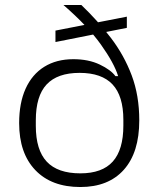

<svg xmlns="http://www.w3.org/2000/svg" viewBox="-20 -742 639 772"><path d="M303 10Q187 10 122 -58Q57 -126 57 -247Q57 -328 83 -385.5Q109 -443 158 -473.5Q207 -504 275 -504Q336 -504 381 -482.5Q426 -461 444 -436H455Q439 -488 386 -562.5Q333 -637 235 -722H307Q373 -659 426 -589.5Q479 -520 509.5 -439Q540 -358 540 -258Q540 -129 478 -59.5Q416 10 303 10ZM303 -45Q391 -45 433.5 -92.5Q476 -140 476 -237V-260Q476 -356 432.5 -402.5Q389 -449 300 -449Q211 -449 167.5 -402.5Q124 -356 124 -258V-236Q124 -139 168 -92Q212 -45 303 -45ZM203 -573V-619L490 -675V-630Z"/></svg>

Font: Mozilla Text ExtraLight
Style: Regular
Weight: 200
Designer: Studio DRAMA
Foundry: Studio DRAMA
Version: Version 1.000